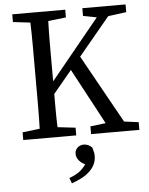

<svg xmlns="http://www.w3.org/2000/svg" viewBox="-60 -718 788 1018"><g transform="rotate(-5 333.5 -209.0)"><path d="M138 -310V-359Q138 -424 138 -488Q138 -552 136 -617L44 -628V-669H326V-628L231 -617Q229 -553 229 -489Q229 -425 229 -359V-296L489 -614L417 -628V-669H647V-628L550 -615L383 -414L585 -51L662 -41V0H405V-41L487 -51L328 -348L229 -229Q229 -188 229 -143.5Q229 -99 231 -52L326 -41V0H44V-41L136 -52Q138 -115 138 -179.5Q138 -244 138 -310ZM414 117Q414 143 403 164Q392 185 373.5 201.5Q355 218 331 230Q307 242 281 251L270 222Q301 211 322 196Q343 181 360 157Q340 148 327 132Q314 116 314 97Q314 77 328 64.5Q342 52 361 52Q385 52 405 71Q410 87 412 97Q414 107 414 117Z"/></g></svg>

Font: Source Serif Pro
Style: Regular
Weight: 400
Designer: Frank Grießhammer
Foundry: Adobe Systems Incorporated
Version: Version 2.000;PS 1.000;hotconv 16.6.51;makeotf.lib2.5.65220